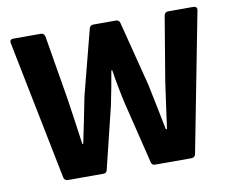

<svg xmlns="http://www.w3.org/2000/svg" viewBox="-71 -716 977 807"><g transform="rotate(-10 417.5 -312.5)"><path d="M19.5 -608.4 138.7 -13.7C140.6 -4.9 147.5 0 156.2 0H307.6C316.4 0 322.3 -3.9 324.2 -13.7L388.7 -277.3C398.4 -325.2 408.2 -375 416 -421.9H419.9C426.8 -375 436.5 -325.2 447.3 -277.3L511.7 -13.7C513.7 -3.9 519.5 0 528.3 0H683.6C692.4 0 699.2 -4.9 701.2 -13.7L816.4 -608.4C818.4 -619.1 812.5 -625 801.8 -625H693.4C684.6 -625 678.7 -619.1 676.8 -610.4L630.9 -335.9C622.1 -271.5 612.3 -205.1 603.5 -138.7H598.6C585 -205.1 572.3 -272.5 558.6 -335.9L488.3 -611.3C486.3 -621.1 479.5 -625 470.7 -625H375C366.2 -625 359.4 -620.1 357.4 -611.3L286.1 -335.9C273.4 -270.5 259.8 -204.1 246.1 -138.7H242.2C233.4 -204.1 223.6 -269.5 213.9 -335.9L168 -610.4C166 -619.1 160.2 -625 151.4 -625H33.2C22.5 -625 17.6 -619.1 19.5 -608.4Z"/></g></svg>

Font: Ed Sans Neue
Style: Bold
Weight: 700
Designer: Stephen Hutchings
Version: Version 1.004;PS 001.004;hotconv 1.0.88;makeotf.lib2.5.64775